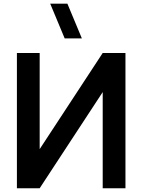

<svg xmlns="http://www.w3.org/2000/svg" viewBox="-20 -1002 758 1022"><path d="M324.3 -797.5 247.2 -982.5H338.7L415.8 -797.5ZM526.7 0V-511.8L191.2 0H70V-720H191.2V-208.2L526.7 -720H647.8V0Z"/></svg>

Font: Vela Sans GX ExtLt
Style: Regular
Weight: 200
Designer: Principal design: Mikhail Sharanda - project Manrope.
Design modification: Ravid Balaliev
Foundry: Mikhail Sharanda
Version: Version 1.001